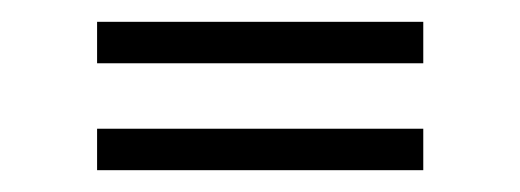

<svg xmlns="http://www.w3.org/2000/svg" viewBox="-20 -364 477 176"><path d="M69 -306V-344H368V-306ZM69 -208V-246H368V-208Z"/></svg>

Font: Raleway Light
Style: Regular
Weight: 300
Designer: Matt McInerney, Pablo Impallari, Rodrigo Fuenzalida
Foundry: Matt McInerney, Pablo Impallari, Rodrigo Fuenzalida
Version: Version 4.026